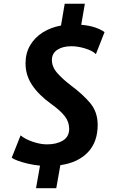

<svg xmlns="http://www.w3.org/2000/svg" viewBox="-20 -886 628 1034"><path d="M174 127.5 195.5 6Q163.5 3 132 -4.2Q100.5 -11.5 76.8 -20.2Q53 -29 43 -36.5L91 -157Q113.5 -137.5 155.2 -123Q197 -108.5 233 -108.5Q284.5 -108.5 318.5 -129Q352.5 -149.5 352.5 -192Q352.5 -229.5 329.2 -259.8Q306 -290 256 -326Q189 -374 153.2 -427.5Q117.5 -481 117.5 -544.5Q117.5 -600 142.5 -642.2Q167.5 -684.5 210.5 -711.5Q253.5 -738.5 308.5 -748.5L328.5 -866H437L417.5 -752.5Q460 -749 491.8 -738.2Q523.5 -727.5 543 -713L496.5 -594.5Q478 -613 438.8 -625Q399.5 -637 364.5 -637Q318 -637 289 -618Q260 -599 259.5 -564Q259 -526.5 288 -493.2Q317 -460 362.5 -425.5Q427.5 -377 466.5 -330Q505.5 -283 506 -215Q506.5 -121.5 453.2 -65.8Q400 -10 305 3.5L283 127.5Z"/></svg>

Font: Merriweather Sans Italic
Style: Bold
Weight: 700
Italic angle: -7.5°
Designer: Eben Sorkin
Foundry: Eben Sorkin
Version: Version 1.008; ttfautohint (v1.7.19-72a1) -l 8 -r 50 -G 200 